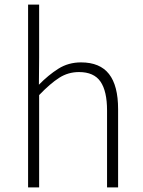

<svg xmlns="http://www.w3.org/2000/svg" viewBox="-20 -814 622 834"><path d="M102 0V-794H150V-564L149 -446Q190 -488 233.5 -515.5Q277 -543 332 -543Q414 -543 453.5 -492.5Q493 -442 493 -340V0H445V-334Q445 -418 416.5 -459.5Q388 -501 323 -501Q276 -501 237 -476Q198 -451 150 -401V0Z"/></svg>

Font: Noto Sans TC ExtraLight
Style: Regular
Weight: 250
Designer: Ryoko NISHIZUKA  (kana, bopomofo & ideographs); Paul D. Hunt (Latin, Greek & Cyrillic); Sandoll Communications , Soo-you
Foundry: Adobe
Version: Version 2.004-H2;hotconv 1.0.118;makeotfexe 2.5.65603